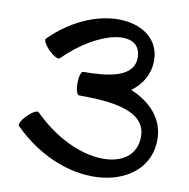

<svg xmlns="http://www.w3.org/2000/svg" viewBox="-95 -927 1068 1084"><g transform="rotate(10 439.5 -384.5)"><path d="M352 -373C534 -373 739 -356 737 -201C734 10 401 18 144 -240C135 -248 107 -233 81 -207C55 -181 40 -153 48 -144C374 181 827 97 831 -199C833 -321 752 -406 637 -455C697 -499 735 -562 735 -640C735 -870 377 -921 112 -656C104 -647 119 -619 145 -593C171 -567 199 -552 208 -560C401 -754 641 -799 641 -640C641 -524 489 -508 352 -508C340 -508 331 -477 331 -440C331 -403 340 -373 352 -373Z"/></g></svg>

Font: Nupuram Expanded Bold
Style: Regular
Weight: 700
Width: 7
Designer: Santhosh Thottingal (santhosh.thottingal@gmail.com)
Foundry: SMC
Version: Version 1.000